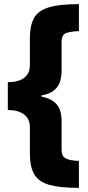

<svg xmlns="http://www.w3.org/2000/svg" viewBox="-20 -744 427 932"><path d="M363 168Q272 168 220 153.5Q168 139 146.5 102.5Q125 66 125 0V-127Q125 -168 96 -189Q67 -210 18 -210V-345Q69 -345 97 -366Q125 -387 125 -428V-558Q125 -618 144 -654.5Q163 -691 214.5 -707.5Q266 -724 363 -724V-593Q328 -592 303.5 -584.5Q279 -577 279 -541V-404Q279 -347 255 -318Q231 -289 181 -281V-275Q232 -265 255.5 -237Q279 -209 279 -155V-16Q279 15 300 25.5Q321 36 363 37Z"/></svg>

Font: Noto Sans Gujarati UI Condensed Black
Style: Regular
Weight: 900
Width: 3
Designer: Jelle Bosma - Monotype Design Team, Universal Thirst
Foundry: Monotype Imaging Inc.
Version: Version 2.106; ttfautohint (v1.8.4.7-5d5b)